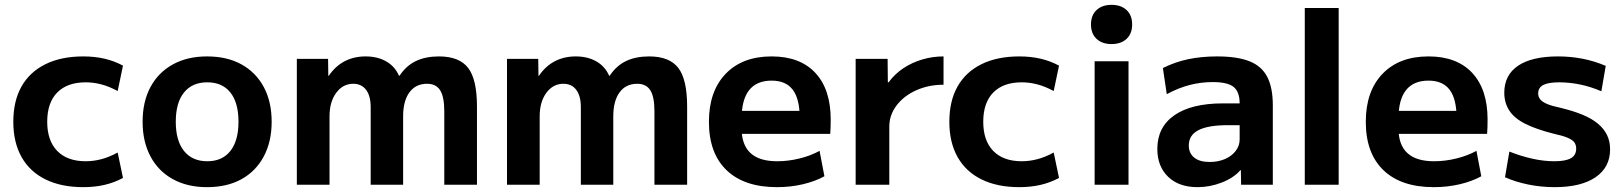

<svg xmlns="http://www.w3.org/2000/svg" viewBox="-20 -763 6705 793"><path d="M324 10Q233 10 168 -22Q103 -54 69 -114.5Q35 -175 35 -260Q35 -346 69 -406Q103 -466 168 -498Q233 -530 324 -530Q370 -530 410 -521Q450 -512 488 -492L466 -387Q431 -406 398.5 -414.5Q366 -423 334 -423Q258 -423 216.5 -381Q175 -339 175 -260Q175 -182 216.5 -139.5Q258 -97 334 -97Q366 -97 398.5 -105.5Q431 -114 466 -133L488 -28Q450 -8 410 1Q370 10 324 10Z M835 10Q754 10 694 -23Q634 -56 601.5 -117Q569 -178 569 -260Q569 -343 601.5 -403.5Q634 -464 694 -497Q754 -530 835 -530Q918 -530 977.5 -497Q1037 -464 1069.5 -403.5Q1102 -343 1102 -260Q1102 -178 1069.5 -117Q1037 -56 977.5 -23Q918 10 835 10ZM836 -97Q898 -97 931.5 -139.5Q965 -182 965 -260Q965 -339 931.5 -381Q898 -423 836 -423Q774 -423 740 -381Q706 -339 706 -260Q706 -182 740 -139.5Q774 -97 836 -97Z M1206 0V-520H1335L1336 -450H1338Q1365 -490 1403.5 -510Q1442 -530 1490 -530Q1539 -530 1575 -509.5Q1611 -489 1628 -450H1630Q1658 -492 1698 -511Q1738 -530 1793 -530Q1877 -530 1913.5 -482.5Q1950 -435 1950 -323V0H1815V-303Q1815 -363 1798 -390Q1781 -417 1744 -417Q1697 -417 1671 -381.5Q1645 -346 1645 -283V0H1511V-320Q1511 -367 1492 -392Q1473 -417 1439 -417Q1396 -417 1368.5 -379.5Q1341 -342 1341 -283V0Z M2074 0V-520H2203L2204 -450H2206Q2233 -490 2271.5 -510Q2310 -530 2358 -530Q2407 -530 2443 -509.5Q2479 -489 2496 -450H2498Q2526 -492 2566 -511Q2606 -530 2661 -530Q2745 -530 2781.5 -482.5Q2818 -435 2818 -323V0H2683V-303Q2683 -363 2666 -390Q2649 -417 2612 -417Q2565 -417 2539 -381.5Q2513 -346 2513 -283V0H2379V-320Q2379 -367 2360 -392Q2341 -417 2307 -417Q2264 -417 2236.5 -379.5Q2209 -342 2209 -283V0Z M3189 10Q3054 10 2981 -60Q2908 -130 2908 -260Q2908 -386 2977 -458Q3046 -530 3167 -530Q3284 -530 3347.5 -462Q3411 -394 3411 -269Q3411 -255 3410.5 -237Q3410 -219 3409 -210H2985V-305H3302L3283 -276Q3283 -354 3254.5 -392Q3226 -430 3167 -430Q3105 -430 3074 -390.5Q3043 -351 3043 -273V-233Q3043 -165 3079.5 -131Q3116 -97 3190 -97Q3236 -97 3282.5 -108.5Q3329 -120 3365 -140L3385 -35Q3347 -14 3296 -2Q3245 10 3189 10Z M3514 0V-520H3646L3647 -423H3650Q3676 -458 3711.5 -481.5Q3747 -505 3789.5 -517.5Q3832 -530 3877 -530V-413Q3815 -413 3764 -390Q3713 -367 3683 -327.5Q3653 -288 3653 -240V0Z M4190 10Q4099 10 4034 -22Q3969 -54 3935 -114.5Q3901 -175 3901 -260Q3901 -346 3935 -406Q3969 -466 4034 -498Q4099 -530 4190 -530Q4236 -530 4276 -521Q4316 -512 4354 -492L4332 -387Q4297 -406 4264.5 -414.5Q4232 -423 4200 -423Q4124 -423 4082.5 -381Q4041 -339 4041 -260Q4041 -182 4082.5 -139.5Q4124 -97 4200 -97Q4232 -97 4264.5 -105.5Q4297 -114 4332 -133L4354 -28Q4316 -8 4276 1Q4236 10 4190 10Z M4501 0V-510H4641V0ZM4571 -581Q4532 -581 4509 -602.5Q4486 -624 4486 -662Q4486 -700 4509 -721.5Q4532 -743 4571 -743Q4610 -743 4633 -721.5Q4656 -700 4656 -662Q4656 -624 4633 -602.5Q4610 -581 4571 -581Z M4926 10Q4849 10 4804.5 -33Q4760 -76 4760 -148Q4760 -238 4830.5 -287Q4901 -336 5031 -336H5100Q5100 -384 5075 -404Q5050 -424 4989 -424Q4940 -424 4893.5 -412Q4847 -400 4799 -374L4783 -482Q4833 -507 4887.5 -518.5Q4942 -530 5007 -530Q5090 -530 5140.5 -510Q5191 -490 5214 -445.5Q5237 -401 5237 -328V0H5106L5105 -60H5103Q5075 -28 5026 -9Q4977 10 4926 10ZM4976 -94Q5011 -94 5039 -106Q5067 -118 5083.5 -139.5Q5100 -161 5100 -187V-246H5051Q4970 -246 4930 -225.5Q4890 -205 4890 -162Q4890 -130 4912.5 -112Q4935 -94 4976 -94Z M5369 0V-730H5509V0Z M5902 10Q5767 10 5694 -60Q5621 -130 5621 -260Q5621 -386 5690 -458Q5759 -530 5880 -530Q5997 -530 6060.5 -462Q6124 -394 6124 -269Q6124 -255 6123.5 -237Q6123 -219 6122 -210H5698V-305H6015L5996 -276Q5996 -354 5967.5 -392Q5939 -430 5880 -430Q5818 -430 5787 -390.5Q5756 -351 5756 -273V-233Q5756 -165 5792.5 -131Q5829 -97 5903 -97Q5949 -97 5995.5 -108.5Q6042 -120 6078 -140L6098 -35Q6060 -14 6009 -2Q5958 10 5902 10Z M6401 10Q6345 10 6291.5 -1Q6238 -12 6196 -31L6214 -137Q6262 -118 6309 -107.5Q6356 -97 6400 -97Q6446 -97 6468 -109.5Q6490 -122 6490 -149Q6490 -165 6482 -175.5Q6474 -186 6453.5 -194.5Q6433 -203 6396 -211Q6325 -229 6280 -251.5Q6235 -274 6214 -306Q6193 -338 6193 -380Q6193 -453 6250 -491.5Q6307 -530 6415 -530Q6467 -530 6516 -520.5Q6565 -511 6612 -491L6594 -386Q6550 -405 6506 -414Q6462 -423 6420 -423Q6375 -423 6354 -412Q6333 -401 6333 -377Q6333 -363 6341.5 -352.5Q6350 -342 6370 -333.5Q6390 -325 6424 -318Q6478 -305 6516.5 -289Q6555 -273 6580 -252Q6605 -231 6617.5 -205Q6630 -179 6630 -146Q6630 -72 6570 -31Q6510 10 6401 10Z"/></svg>

Font: M PLUS 2
Style: Bold
Weight: 700
Designer: Coji Morishita
Foundry: UNDERFOREST DESIGN
Version: Version 1.001